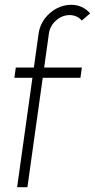

<svg xmlns="http://www.w3.org/2000/svg" viewBox="-20 -782 396 802"><path d="M184.5 -643.5 164.5 -500H322L316 -457H158.5L94.5 0H51.5L115.5 -457H40L46 -500H121.5L141.5 -643.5Q146.5 -676.5 166.2 -703.2Q186 -730 215.2 -746Q244.5 -762 277 -762Q301 -762 321.2 -752.8Q341.5 -743.5 356.5 -726L321.5 -696Q313 -707 299.5 -713Q286 -719 271 -719Q240 -719 214.8 -697Q189.5 -675 184.5 -643.5Z"/></svg>

Font: Urbanist ExtraLight
Style: Italic
Weight: 250
Version: Version 1.303